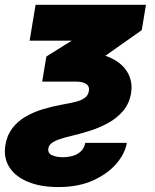

<svg xmlns="http://www.w3.org/2000/svg" viewBox="-22 -549 633 785"><path d="M123.5 -529.3H574.7L557.6 -425.8L258.8 -215.3H150.4L167.5 -317.9L271 -382.8H99.1ZM175.8 57.6Q172.4 77.1 190.4 85.4Q208.5 93.8 234.4 93.8Q254.9 93.8 274.2 88.6Q293.5 83.5 307.6 70.8Q321.8 58.1 326.7 35.2H496.6Q489.3 78.6 453.9 120.1Q418.5 161.6 358.4 188.7Q298.3 215.8 216.8 215.8Q143.6 215.8 92 194.3Q40.5 172.9 16.1 134.3Q-8.3 95.7 0 43.9Q6.8 3.4 28.6 -24.9Q50.3 -53.2 83 -72.3Q115.7 -91.3 155 -103Q194.3 -114.7 235.8 -122.1Q264.2 -127 286.9 -132.6Q309.6 -138.2 324 -148.4Q338.4 -158.7 341.3 -176.3Q344.7 -196.3 330.1 -205.8Q315.4 -215.3 291 -215.3H205.1L225.1 -334.5H311Q384.8 -334.5 432.4 -311.5Q480 -288.6 500.7 -250.7Q521.5 -212.9 513.7 -167.5Q506.8 -125.5 481.4 -95.7Q456.1 -65.9 420.7 -46.4Q385.3 -26.9 346.7 -14.6Q308.1 -2.4 274.9 5.4Q245.6 12.2 224.1 19.3Q202.6 26.4 190.2 35.4Q177.7 44.4 175.8 57.6Z"/></svg>

Font: Inter 24pt Black
Style: Italic
Weight: 900
Italic angle: -9.3988°
Designer: Rasmus Andersson
Foundry: rsms
Version: Version 4.001;git-66647c0bb